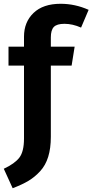

<svg xmlns="http://www.w3.org/2000/svg" viewBox="-58 -777 489 1016"><path d="M283 -651Q243 -651 227 -634.5Q211 -618 211 -579V-530H337L321 -430H211V-53Q211 8 197 53Q183 98 154.5 129Q126 160 92.5 180Q59 200 9 219L-38 116Q20 89 44.5 57Q69 25 69 -44V-430H-13V-530H69V-583Q69 -660 119.5 -708.5Q170 -757 263 -757Q339 -757 411 -725L371 -631Q326 -651 283 -651Z"/></svg>

Font: FiraSans
Style: Regular
Weight: 600
Designer: Carrois Corporate & Edenspiekermann AG
Foundry: Carrois Corporate GbR & Edenspiekermann AG
Version: Version 3.106;PS 003.106;hotconv 1.0.70;makeotf.lib2.5.58329